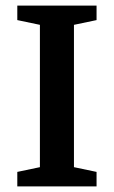

<svg xmlns="http://www.w3.org/2000/svg" viewBox="-20 -668 408 688"><path d="M42 0V-52L123 -69V-579L42 -596V-648H326V-596L245 -579V-69L326 -52V0Z"/></svg>

Font: Faustina SemiBold
Style: Regular
Weight: 600
Designer: Alfonso Garcia
Foundry: http://www.omnibus-type.com
Version: Version 1.200